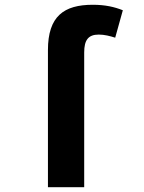

<svg xmlns="http://www.w3.org/2000/svg" viewBox="-20 -785 603 805"><path d="M181 -575V0H333V-565C333 -617 350 -640 394 -640C418 -640 441 -634 463 -627L495 -742C460 -756 421 -765 369 -765C248 -765 181 -717 181 -575Z"/></svg>

Font: Noto Sans Mono SemiCondensed ExtraBold
Style: Regular
Weight: 800
Width: 4
Designer: Monotype Design Team
Foundry: Monotype Imaging Inc.
Version: Version 2.014